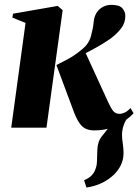

<svg xmlns="http://www.w3.org/2000/svg" viewBox="-20 -540 585 812"><path d="M345.5 253 335.5 222Q357 213.5 368.2 201.2Q379.5 189 384.5 173Q390 158.5 390.2 138.5Q390.5 118.5 391.5 98.5Q392 60 410.2 37.2Q428.5 14.5 443.5 -5L524 -48.5Q510 -30.5 503 -10.2Q496 10 496 30.5Q496 45.5 499.2 66.8Q502.5 88 502.5 108Q502.5 137.5 488.5 163.5Q474.5 189.5 450 209Q428.5 226.5 401.8 237.8Q375 249 345.5 253ZM27.5 0 88 -443 32.5 -465.5 35 -482 224 -515 245 -497 176.5 0ZM378 11.5Q356 11.5 340 3Q324 -5.5 311.5 -26.2Q299 -47 286 -84L218.5 -265Q242 -276.5 261.2 -286.8Q280.5 -297 297.2 -308.5Q314 -320 329.5 -333.5Q356.5 -356 365.2 -389Q374 -422 376 -446Q378 -469.5 388.5 -486Q399 -502.5 415.5 -511Q432 -519.5 450.5 -519.5Q485 -519.5 497.5 -505Q510 -490.5 510 -472.5Q510 -443.5 492.8 -420.8Q475.5 -398 451 -379.5Q438 -369.5 414.2 -355Q390.5 -340.5 361.2 -325Q332 -309.5 302 -295.5Q272 -281.5 246 -271.5L340 -320.5L437 -109Q449.5 -81.5 459.2 -70Q469 -58.5 485.5 -58.5Q495.5 -58.5 507.5 -64Q519.5 -69.5 532 -83L545 -61Q532 -47 509.5 -30Q487 -13 454 -0.8Q421 11.5 378 11.5Z"/></svg>

Font: Merriweather 144pt ExtraBold
Style: Italic
Weight: 800
Italic angle: -7.8°
Version: Version 2.101